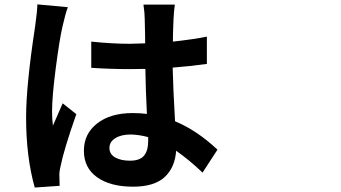

<svg xmlns="http://www.w3.org/2000/svg" viewBox="-20 -801 1540 866"><path d="M148.4 -781.2 286.1 -768.6Q275.4 -741.2 261.7 -680.7Q248 -621.1 231.4 -493.2Q214.8 -365.2 214.8 -297.9Q214.8 -260.7 218.8 -234.4Q220.7 -240.2 262.7 -335L324.2 -286.1Q267.6 -125 252.9 -49.8Q246.1 -20.5 248 -3.9Q248 23.4 249 37.1L136.7 44.9Q97.7 -93.8 97.7 -271.5Q97.7 -417 138.7 -683.6Q148.4 -753.9 148.4 -781.2ZM648.4 -166V-182.6Q603.5 -194.3 568.4 -194.3Q526.4 -194.3 500 -177.7Q473.6 -161.1 473.6 -133.8Q473.6 -105.5 499.5 -90.8Q525.4 -76.2 566.4 -76.2Q610.4 -76.2 629.4 -98.6Q648.4 -121.1 648.4 -166ZM960.9 -126 893.6 -22.5Q833 -80.1 774.4 -121.1Q769.5 -45.9 722.7 -2.4Q675.8 41 580.1 41Q477.5 41 418 -1.5Q358.4 -43.9 358.4 -121.1Q358.4 -197.3 418 -244.1Q477.5 -291 578.1 -291Q616.2 -291 642.6 -287.1Q636.7 -403.3 635.7 -490.2Q611.3 -489.3 565.4 -489.3Q479.5 -489.3 391.6 -495.1V-613.3Q486.3 -603.5 565.4 -603.5Q587.9 -603.5 634.8 -605.5Q634.8 -624 634.3 -648.9Q633.8 -673.8 633.3 -689.5Q632.8 -705.1 632.8 -714.8Q632.8 -741.2 627 -780.3H768.6Q764.6 -753.9 762.7 -715.8Q759.8 -648.4 759.8 -613.3Q855.5 -624 913.1 -635.7V-512.7Q835.9 -502 758.8 -496.1Q760.7 -408.2 769.5 -253.9Q867.2 -213.9 960.9 -126Z"/></svg>

Font: Bpmf Zihi Sans Bold
Style: Bold
Weight: 700
Foundry: But Ko
Version: Version 1.320